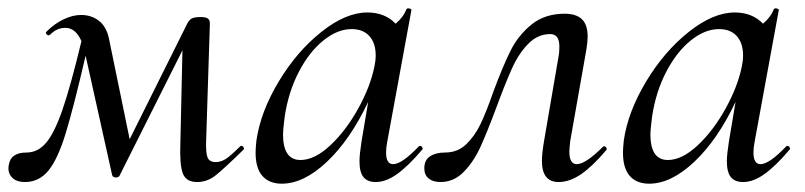

<svg xmlns="http://www.w3.org/2000/svg" viewBox="-27 -429 1938 462"><path d="M37 -62Q64 -62 84 -85.5Q104 -109 123.5 -165.5Q143 -222 169 -330Q155 -362 130 -362Q110 -362 94 -346Q92 -344 90 -344Q87 -344 84.5 -347Q82 -350 85 -353Q104 -372 126 -382.5Q148 -393 168 -393Q193 -393 211 -379Q229 -365 235 -337L285 -94L422 -369Q427 -380 433.5 -384Q440 -388 456 -388Q468 -388 473 -384.5Q478 -381 478 -372L469 -89Q468 -61 472.5 -50Q477 -39 492 -39Q505 -39 517 -47Q529 -55 551 -77Q552 -78 554 -78Q557 -78 559 -74.5Q561 -71 559 -69Q510 -21 490.5 -6Q471 9 447 9Q421 9 413 -11.5Q405 -32 407 -84L412 -308L260 -5Q257 -2 252 -2Q245 -2 243 -7L179 -295Q150 -170 131 -108Q112 -46 89.5 -18.5Q67 9 33 9Q12 9 1.5 -2.5Q-9 -14 -6 -31Q-2 -62 37 -62Z M963 -405 905 -89Q902 -74 902 -62Q902 -34 919 -34Q940 -34 981 -77Q982 -78 984 -78Q987 -78 989 -74.5Q991 -71 989 -69Q956 -30 929 -10.5Q902 9 877 9Q857 9 847.5 -3Q838 -15 838 -41Q838 -57 843 -89L859 -184Q816 -93 760 -40Q704 13 651 13Q621 13 604.5 -5.5Q588 -24 588 -62Q588 -71 590 -91Q600 -160 643.5 -232.5Q687 -305 746 -352Q805 -399 857 -399Q899 -399 925 -372Q944 -388 951 -407Q953 -409 955 -409Q958 -409 961 -407.5Q964 -406 963 -405ZM696 -44Q730 -44 767.5 -79Q805 -114 834.5 -167Q864 -220 874 -269Q877 -283 877 -296Q877 -325 862 -342Q847 -359 819 -359Q785 -359 751 -331.5Q717 -304 692 -256Q667 -208 658 -148Q654 -116 654 -106Q654 -44 696 -44Z M1384 -310 1345 -89Q1343 -69 1343 -64Q1343 -34 1361 -34Q1382 -34 1424 -76Q1425 -77 1427 -77Q1430 -77 1432 -73.5Q1434 -70 1432 -68Q1399 -29 1371.5 -10Q1344 9 1317 9Q1277 9 1277 -42Q1277 -59 1282 -89L1317 -293Q1319 -302 1319 -317Q1319 -347 1297 -347Q1267 -347 1244 -323.5Q1221 -300 1205 -264.5Q1189 -229 1168 -172Q1146 -113 1129.5 -76.5Q1113 -40 1089 -15.5Q1065 9 1033 9Q1015 9 1004.5 0.5Q994 -8 994 -24Q994 -44 1008 -53Q1022 -62 1044 -62Q1074 -62 1094.5 -81.5Q1115 -101 1129 -130Q1143 -159 1160 -208Q1183 -270 1201.5 -307Q1220 -344 1252 -370Q1284 -396 1332 -396Q1359 -396 1373 -383Q1387 -370 1387 -341Q1387 -328 1384 -310Z M1847 -405 1789 -89Q1786 -74 1786 -62Q1786 -34 1803 -34Q1824 -34 1865 -77Q1866 -78 1868 -78Q1871 -78 1873 -74.5Q1875 -71 1873 -69Q1840 -30 1813 -10.5Q1786 9 1761 9Q1741 9 1731.5 -3Q1722 -15 1722 -41Q1722 -57 1727 -89L1743 -184Q1700 -93 1644 -40Q1588 13 1535 13Q1505 13 1488.5 -5.5Q1472 -24 1472 -62Q1472 -71 1474 -91Q1484 -160 1527.5 -232.5Q1571 -305 1630 -352Q1689 -399 1741 -399Q1783 -399 1809 -372Q1828 -388 1835 -407Q1837 -409 1839 -409Q1842 -409 1845 -407.5Q1848 -406 1847 -405ZM1580 -44Q1614 -44 1651.5 -79Q1689 -114 1718.5 -167Q1748 -220 1758 -269Q1761 -283 1761 -296Q1761 -325 1746 -342Q1731 -359 1703 -359Q1669 -359 1635 -331.5Q1601 -304 1576 -256Q1551 -208 1542 -148Q1538 -116 1538 -106Q1538 -44 1580 -44Z"/></svg>

Font: CormorantInfant-MediumItalic
Style: Italic
Weight: 500
Italic angle: -10°
Designer: Christian Thalmann (Catharsis Fonts)
Foundry: Catharsis Fonts
Version: Version 3.303